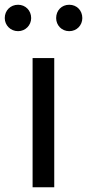

<svg xmlns="http://www.w3.org/2000/svg" viewBox="-45 -787 366 807"><path d="M92 0H183V-543H92ZM31 -656C62 -656 86 -681 86 -711C86 -743 62 -767 31 -767C-1 -767 -25 -743 -25 -711C-25 -681 -1 -656 31 -656ZM246 -656C278 -656 301 -681 301 -711C301 -743 278 -767 246 -767C214 -767 191 -743 191 -711C191 -681 214 -656 246 -656Z"/></svg>

Font: Source Han Sans HK
Style: Regular
Weight: 400
Designer: Ryoko NISHIZUKA 西塚涼子 (kana, bopomofo & ideographs); Paul D. Hunt (Latin, Greek & Cyrillic); Sandoll Communications 산돌커뮤니
Foundry: Adobe
Version: Version 2.000;hotconv 1.0.107;makeotfexe 2.5.65593